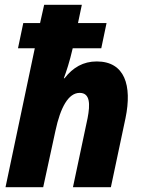

<svg xmlns="http://www.w3.org/2000/svg" viewBox="-20 -780 595 800"><path d="M3 0H160L211 -235C232 -333 265 -393 312 -393C356 -393 356 -345 345 -288L284 0H442L503 -288C531 -424 500 -524 383 -524C327 -524 284 -499 249 -454H246C256 -481 270 -522 283 -579H402L424 -684H305L321 -760H164L147 -684H77L55 -579H125Z"/></svg>

Font: Noto Sans SemiCondensed ExtraBold
Style: Italic
Weight: 800
Width: 4
Italic angle: -12°
Designer: Monotype Design Team
Foundry: Monotype Imaging Inc.
Version: Version 2.013